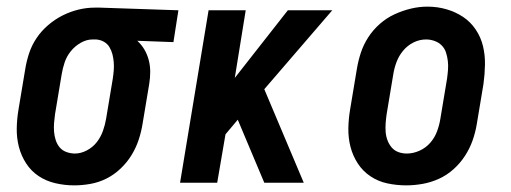

<svg xmlns="http://www.w3.org/2000/svg" viewBox="-20 -551 1540 579"><path d="M204 8Q175 8 147 1.5Q119 -5 96.5 -20Q74 -35 59 -58Q44 -81 37 -108Q30 -135 30.5 -164Q31 -193 36 -222L56 -342Q60 -367 68 -391Q76 -415 90.5 -436.5Q105 -458 125.5 -475.5Q146 -493 169 -504.5Q192 -516 216.5 -522Q241 -528 266 -528Q270 -528 273.5 -528Q277 -528 281 -528L518 -520L503 -424L394 -428Q407 -416 415.5 -401.5Q424 -387 428.5 -370Q433 -353 433 -334.5Q433 -316 430 -298L410 -178Q406 -153 398 -129Q390 -105 376.5 -83Q363 -61 343.5 -42.5Q324 -24 301 -12.5Q278 -1 253 3.5Q228 8 204 8ZM206 -88Q224 -88 242 -97.5Q260 -107 272 -122.5Q284 -138 290.5 -156.5Q297 -175 300 -193L320 -313Q322 -326 323 -338.5Q324 -351 323 -363.5Q322 -376 319 -387.5Q316 -399 310 -409Q304 -419 293.5 -425Q283 -431 270 -432H265Q264 -432 262.5 -432Q261 -432 259 -432Q241 -432 223.5 -422Q206 -412 193.5 -396.5Q181 -381 175 -363Q169 -345 166 -327L146 -207Q144 -193 143 -180Q142 -167 143 -154Q144 -141 148 -128.5Q152 -116 160 -106.5Q168 -97 180.5 -92.5Q193 -88 206 -88Z M523 0 609 -520H721L688 -316L848 -520H982L777 -282L896 0H777L697 -190L660 -146L635 0Z M1205 8Q1176 8 1148 2Q1120 -4 1097 -19.5Q1074 -35 1059 -58Q1044 -81 1037 -108Q1030 -135 1030.5 -164Q1031 -193 1036 -222L1056 -342Q1060 -367 1068 -391.5Q1076 -416 1090.5 -438.5Q1105 -461 1125.5 -479Q1146 -497 1170 -508Q1194 -519 1219 -525Q1244 -531 1269 -531Q1299 -531 1326.5 -523Q1354 -515 1376.5 -500Q1399 -485 1414.5 -462Q1430 -439 1436.5 -412Q1443 -385 1442.5 -356Q1442 -327 1438 -298L1418 -178Q1414 -153 1405.5 -128.5Q1397 -104 1382.5 -81.5Q1368 -59 1348 -41Q1328 -23 1304 -12Q1280 -1 1254.5 3.5Q1229 8 1205 8ZM1207 -88Q1226 -88 1245 -96.5Q1264 -105 1277.5 -120.5Q1291 -136 1298 -155Q1305 -174 1308 -193L1328 -313Q1330 -327 1331 -340.5Q1332 -354 1330.5 -367Q1329 -380 1325 -392.5Q1321 -405 1312 -414Q1303 -423 1290.5 -427.5Q1278 -432 1265 -432Q1245 -432 1227 -423Q1209 -414 1196 -398.5Q1183 -383 1176 -364.5Q1169 -346 1166 -327L1146 -207Q1144 -193 1143 -179.5Q1142 -166 1143 -153Q1144 -140 1148.5 -128Q1153 -116 1161 -106.5Q1169 -97 1181 -92.5Q1193 -88 1207 -88Z"/></svg>

Font: Iosevka Gothic
Style: Bold Italic
Weight: 700
Italic angle: -9°
Monospace: yes
Designer: Belleve Invis
Foundry: Belleve Invis
Version: Version 15.5.1; ttfautohint (v1.8.4)